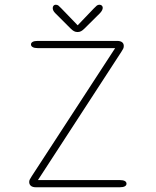

<svg xmlns="http://www.w3.org/2000/svg" viewBox="-20 -792 659 812"><path d="M140.5 -30.5H486Q500.5 -30.5 507.8 -26.5Q515 -22.5 515 -15Q515 -8 507.8 -4Q500.5 0 486 0H132Q118 0 110.8 -6Q103.5 -12 103.5 -22.5Q103.5 -28 106 -33Q108.5 -38 114 -46.5L467 -588.5H139.5Q125.5 -588.5 118.2 -592.8Q111 -597 111 -604Q111 -611 118.2 -615Q125.5 -619 139.5 -619H475Q489 -619 496.2 -613.5Q503.5 -608 503.5 -597.5Q503.5 -591 501 -586Q498.5 -581 493 -572.5ZM403 -736.5 337.5 -671.5Q329.5 -663.5 322.8 -660Q316 -656.5 308 -656.5Q300 -656.5 293.2 -660Q286.5 -663.5 278.5 -671.5L213.5 -736.5Q203 -747 203 -758Q203 -764 206.5 -768Q210 -772 215.5 -772Q222.5 -772 227 -768.5Q231.5 -765 239 -757L308.5 -685L377 -756.5Q384.5 -764.5 389.2 -768.2Q394 -772 400.5 -772Q407 -772 410.8 -768.2Q414.5 -764.5 414.5 -759Q414.5 -754.5 411.8 -748.8Q409 -743 403 -736.5Z"/></svg>

Font: Sono ExtraLight Monospace ExtraLight
Style: Regular
Weight: 250
Version: Version 2.112